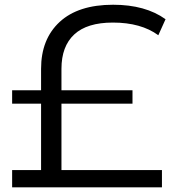

<svg xmlns="http://www.w3.org/2000/svg" viewBox="-20 -806 749 826"><path d="M676.7 -74.4V0H32.2V-74.4H156.7V-360H32.2V-417.8H156.7V-510Q156.7 -637.8 236.7 -711.7Q316.7 -785.6 466.7 -785.6Q605.6 -785.6 692.2 -723.3L661.1 -654.4Q586.7 -708.9 465.6 -708.9Q354.4 -708.9 299.4 -657.8Q244.4 -606.7 244.4 -510V-417.8H550V-360H244.4V-74.4Z"/></svg>

Font: Paperlogy 4 Regular
Style: Regular
Weight: 400
Designer: redesigned by Lee Juim, glyphs from Gmarket Sans & Montserrat
Foundry: PT&
Version: Version 1.001